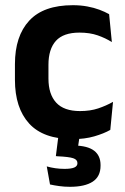

<svg xmlns="http://www.w3.org/2000/svg" viewBox="-20 -523 482 739"><path d="M260.5 12.5Q147 12.5 92.2 -47.5Q37.5 -107.5 37.5 -216V-276Q37.5 -384 92.5 -443.5Q147.5 -503 260.5 -503Q290 -503 315.8 -498.2Q341.5 -493.5 362.8 -485.5Q384 -477.5 400 -468.5L410.5 -361Q386 -376.5 355.8 -387Q325.5 -397.5 286 -397.5Q224 -397.5 195.2 -365.8Q166.5 -334 166.5 -273.5V-220.5Q166.5 -160.5 196.2 -128Q226 -95.5 288 -95.5Q327.5 -95.5 358 -105.8Q388.5 -116 415 -131L404.5 -23Q380 -9 343 1.8Q306 12.5 260.5 12.5ZM206.5 -13.5H288.5L276.5 68L226 38Q236 37 245.5 36.8Q255 36.5 265 37Q317.5 38 342.2 57Q367 76 367 112V115Q367 156.5 336.8 176.2Q306.5 196 249 196Q227.5 196 207.8 193.2Q188 190.5 172.5 187L160 117.5Q175.5 122 193 124.5Q210.5 127 228.5 127Q253.5 127 265.8 121.8Q278 116.5 278 105.5V104.5Q278 91.5 261.8 86Q245.5 80.5 201 78.5Q198 78 196.5 78Q195 78 195 78Z"/></svg>

Font: Anek Devanagari Medium SemiBold
Style: Regular
Weight: 600
Version: Version 1.003